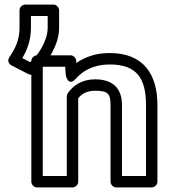

<svg xmlns="http://www.w3.org/2000/svg" viewBox="-20 -795 756 840"><path d="M396.2 -448C339.6 -448 299.5 -421.4 276.4 -386.9C273.7 -382.8 272.2 -377 272.2 -373V-25H167.1V-503H265.1L267.9 -465.2C267.9 -465.2 279 -413.2 311.6 -450.6C342.6 -486 391 -513 460 -513C578.6 -513 618.7 -452.1 618.7 -336V-25H513.6V-337C513.6 -409.6 471.5 -448 396.2 -448ZM396.2 -398C451.8 -398 463.6 -385 463.6 -337V0C463.6 10.7 473.5 25 488.6 25H643.7C654.4 25 668.7 15.1 668.7 0V-336C668.7 -468.4 608.8 -563 460 -563C401.1 -563 353 -546.6 314.1 -519.5L313.3 -529.8C312.5 -541 302.2 -553 288.4 -553H142.1C131.4 -553 117.1 -543.1 117.1 -528V0C117.1 10.7 127 25 142.1 25H297.2C307.9 25 322.2 15.1 322.2 0V-364.9C336.7 -383.4 359 -398 396.2 -398ZM77.6 -540.8C98.7 -576.8 115.4 -618.3 115.4 -674V-725H188.6V-674C188.6 -642.5 177.1 -613.6 163 -587.4C150.4 -563.9 131.8 -541.1 112.2 -523ZM21.1 -544.8C9.4 -527 21.2 -513.6 30.5 -508.8L104.2 -470.8C111.9 -466.9 123.4 -467.1 131.4 -473.6C160.9 -497.4 188.2 -528.6 207 -563.6C222.9 -593.1 238.6 -630.2 238.6 -674V-750C238.6 -760.7 228.7 -775 213.6 -775H90.4C79.7 -775 65.4 -765.1 65.4 -750V-674C65.4 -618.4 46.1 -582.6 21.1 -544.8Z"/></svg>

Font: Asimov
Style: WidOu
Weight: 500
Designer: Google
Version: Version 2.000980; 2014